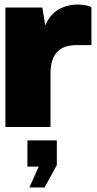

<svg xmlns="http://www.w3.org/2000/svg" viewBox="-20 -561 428 848"><path d="M325.2 -541Q345.7 -541 366.2 -536.1Q383.8 -530.3 383.8 -528.8V-361.8H319.8Q258.3 -361.8 231 -330.1Q203.1 -299.3 203.1 -234.9V0H3.9V-527.8H167L180.2 -448.2Q198.2 -494.1 236.8 -518.1Q275.9 -541 325.2 -541ZM231 168 176.8 267.1H109.9L150.9 174.8H101.1V59.1H231Z"/></svg>

Font: Archivo-RBTV
Style: Regular
Weight: 500
Designer: Hector Gatti
Foundry: Hector Gatti
Version: ""